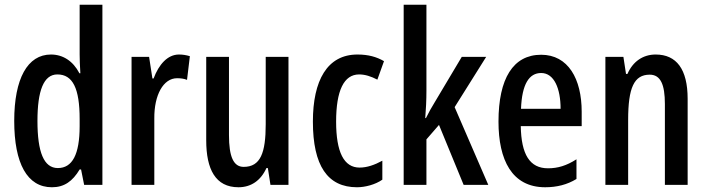

<svg xmlns="http://www.w3.org/2000/svg" viewBox="-20 -780 2981 810"><path d="M199 10C251 10 286 -15 316 -65H322L335 0H412V-760H316V-550C316 -529 317 -504 319 -471H315C288 -523 245 -550 195 -550C96 -550 40 -448 40 -270C40 -90 95 10 199 10ZM224 -71C165 -71 138 -138 138 -270C138 -397 164 -466 222 -466C287 -466 316 -407 316 -278V-248C316 -128 285 -71 224 -71Z M735 -550C687 -550 650 -508 628 -449H623L609 -540H535V0H631V-280C630 -379 669 -450 727 -450C743 -450 757 -448 769 -443L781 -543C764 -548 750 -550 735 -550Z M1197 -540H1101V-256C1101 -135 1079 -76 1008 -76C965 -76 946 -119 946 -210V-540H850V-188C850 -66 889 10 986 10C1039 10 1080 -18 1104 -71H1110L1121 0H1197Z M1486 10C1520 10 1563 -1 1593 -22V-102C1560 -84 1528 -73 1497 -73C1431 -73 1398 -138 1398 -267C1398 -398 1431 -466 1495 -466C1520 -466 1545 -458 1572 -444L1600 -522C1569 -540 1534 -550 1488 -550C1360 -550 1300 -440 1300 -267C1300 -81 1362 10 1486 10Z M1779 -397V-760H1683V0H1779V-192L1832 -253L1936 0H2040L1898 -328L2031 -540H1928L1813 -347C1801 -328 1789 -306 1777 -282H1774C1777 -319 1779 -357 1779 -397Z M2263 -549C2145 -549 2083 -449 2083 -267C2083 -106 2139 10 2280 10C2329 10 2373 -1 2412 -25V-108C2370 -81 2333 -70 2292 -70C2215 -70 2179 -128 2177 -248H2434V-309C2434 -447 2377 -549 2263 -549ZM2263 -472C2318 -472 2345 -406 2345 -321H2178C2182 -425 2212 -472 2263 -472Z M2746 -550C2693 -550 2650 -521 2627 -468H2621L2610 -540H2534V0H2630V-274C2630 -410 2655 -465 2721 -465C2767 -465 2785 -423 2785 -341V0H2881V-363C2881 -488 2834 -550 2746 -550Z"/></svg>

Font: Noto Sans Myanmar UI ExtraCondensed Medium
Style: Regular
Weight: 500
Width: 2
Designer: Monotype Design Team
Foundry: Monotype Imaging Inc.
Version: Version 2.103